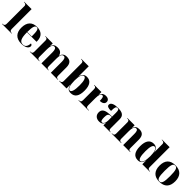

<svg xmlns="http://www.w3.org/2000/svg" viewBox="538 -2700 4649 4649"><g transform="rotate(45 2862.5 -375.0)"><path d="M19 0H350V-10H339C306 -10 272 -23 272 -78V-760H19V-750H30C52 -750 97 -743 97 -692V-78C97 -23 63 -10 30 -10H19Z M687 10C821 10 896 -44 896 -109C896 -138 880 -156 849 -162C842 -49 799 -3 725 -3C628 -3 590 -83 589 -285H916V-309C916 -468 823 -550 671 -550C507 -550 413 -454 413 -266C413 -91 505 10 687 10ZM742 -295H589C590 -479 615 -540 671 -540C726 -540 742 -479 742 -295Z M970 0H1298V-10H1290C1253 -10 1223 -19 1223 -74V-336C1223 -430 1242 -510 1303 -510C1351 -510 1369 -463 1369 -378V0H1610V-10H1606C1561 -10 1544 -19 1544 -80V-347C1544 -434 1564 -510 1625 -510C1672 -510 1691 -463 1691 -378V0H1933V-10H1929C1884 -10 1866 -19 1866 -80V-358C1866 -493 1806 -550 1693 -550C1603 -550 1559 -509 1541 -428H1539C1519 -518 1461 -550 1374 -550C1296 -550 1244 -523 1223 -436H1221V-536H971V-526H979C1015 -526 1048 -517 1048 -464V-76C1048 -19 1016 -10 978 -10H970Z M2376 10C2508 10 2576 -81 2576 -271C2576 -458 2507 -549 2383 -549C2301 -549 2247 -504 2230 -405H2228C2229 -484 2229 -556 2229 -594V-760H1973V-750H1981C2017 -750 2054 -740 2054 -686V-77C2054 -19 2013 -10 1982 -10H1973V0H2228V-134H2230C2247 -34 2293 10 2376 10ZM2320 -19C2264 -19 2229 -110 2229 -277C2229 -427 2263 -513 2321 -513C2373 -513 2400 -430 2400 -278C2400 -110 2374 -19 2320 -19Z M2635 0H2987V-10H2953C2920 -10 2888 -18 2888 -76V-329C2888 -447 2912 -498 2957 -498C2994 -498 3010 -462 3010 -357C3096 -357 3149 -393 3149 -456C3149 -512 3108 -549 3033 -549C2959 -549 2910 -512 2889 -442H2887V-536H2642V-526H2646C2682 -526 2712 -517 2712 -461V-79C2712 -19 2679 -10 2641 -10H2635Z M3352 10C3412 10 3465 -10 3490 -90H3492V0H3730V-10H3726C3681 -10 3666 -26 3666 -80V-381C3666 -506 3592 -550 3445 -550C3327 -550 3229 -521 3229 -446C3229 -396 3277 -377 3375 -377C3375 -501 3389 -540 3436 -540C3477 -540 3491 -514 3491 -430V-298L3409 -295C3260 -290 3187 -244 3187 -143C3187 -47 3252 10 3352 10ZM3415 -25C3381 -25 3365 -61 3365 -151C3365 -245 3386 -282 3453 -286L3491 -288V-166C3491 -90 3461 -25 3415 -25Z M3773 0H4101V-10H4093C4056 -10 4026 -19 4026 -74V-336C4026 -430 4044 -510 4104 -510C4152 -510 4168 -468 4168 -383V0H4409V-10H4405C4360 -10 4343 -19 4343 -80V-358C4343 -493 4287 -550 4175 -550C4100 -550 4047 -523 4027 -442H4025V-536H3776V-526H3784C3820 -526 3851 -517 3851 -464V-76C3851 -19 3819 -10 3781 -10H3773Z M4676 10C4759 10 4806 -34 4822 -134H4824V0H5079V-10H5071C5039 -10 4999 -19 4999 -77V-760H4738V-750H4751C4786 -750 4823 -740 4823 -686V-594C4823 -556 4823 -484 4824 -405H4822C4806 -504 4752 -549 4670 -549C4545 -549 4476 -458 4476 -271C4476 -81 4545 10 4676 10ZM4732 -19C4679 -19 4653 -110 4653 -278C4653 -430 4680 -513 4732 -513C4790 -513 4823 -427 4823 -277C4823 -110 4788 -19 4732 -19Z M5409 10C5587 10 5681 -83 5681 -271C5681 -459 5579 -550 5412 -550C5234 -550 5141 -459 5141 -271C5141 -83 5243 10 5409 10ZM5411 0C5342 0 5319 -67 5319 -271C5319 -473 5342 -540 5410 -540C5479 -540 5503 -473 5503 -271C5503 -67 5480 0 5411 0Z"/></g></svg>

Font: Noto Serif Display ExtraBold
Style: Regular
Weight: 800
Designer: Monotype Design Team
Foundry: Monotype Imaging Inc.
Version: Version 2.009